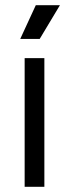

<svg xmlns="http://www.w3.org/2000/svg" viewBox="-20 -720 266 740"><path d="M118 -700 58 -570H133L211 -700ZM151 -496H75V0H151Z"/></svg>

Font: Space Text
Style: Regular
Weight: 400
Designer: Florian Karsten (Space Text), Colophon Foundry (Space Mono)
Foundry: Florian Karsten
Version: Version 1.003;PS 001.003;hotconv 1.0.88;makeotf.lib2.5.64775